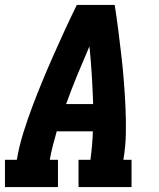

<svg xmlns="http://www.w3.org/2000/svg" viewBox="-21 -755 641 775"><path d="M-1 0V-110H47Q56 -164 72.5 -217Q89 -270 108.5 -322Q128 -374 149.5 -426Q171 -478 194 -530Q217 -582 240.5 -633Q264 -684 289 -735H442Q450 -684 456.5 -633Q463 -582 469 -530Q475 -478 479 -426.5Q483 -375 485.5 -322.5Q488 -270 487 -216.5Q486 -163 477 -110H510V0H296V-110H344Q348 -139 350.5 -168Q353 -197 354 -225H208Q200 -197 192.5 -168Q185 -139 180 -110H213V0ZM246 -335H355Q353 -394 349.5 -452Q346 -510 340 -568Q315 -510 291 -452Q267 -394 246 -335Z"/></svg>

Font: Iosevka Curly Slab XBdExObl
Style: Regular
Weight: 800
Width: 7
Italic angle: -9°
Monospace: yes
Designer: Belleve Invis
Foundry: Belleve Invis
Version: Version 11.1.0; ttfautohint (v1.8.3)